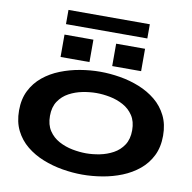

<svg xmlns="http://www.w3.org/2000/svg" viewBox="-110 -1196 1320 1318"><g transform="rotate(10 550.0 -537.5)"><path d="M549.5 11Q481 11 410 -1Q339 -13 273.8 -39Q208.5 -65 157.2 -106.8Q106 -148.5 76 -208.2Q46 -268 46 -348Q46 -427.5 76 -487Q106 -546.5 157.2 -588.5Q208.5 -630.5 273.8 -656.2Q339 -682 410 -694Q481 -706 549.5 -706Q617.5 -706 688.2 -694.2Q759 -682.5 823.8 -656.5Q888.5 -630.5 939.5 -588.8Q990.5 -547 1020.2 -487.2Q1050 -427.5 1050 -348Q1050 -268 1020.2 -208.2Q990.5 -148.5 939.5 -106.5Q888.5 -64.5 823.8 -38.5Q759 -12.5 688.2 -0.8Q617.5 11 549.5 11ZM549.5 -137.5Q595 -137.5 644.5 -147.2Q694 -157 737.2 -180.5Q780.5 -204 807.5 -245Q834.5 -286 834.5 -348Q834.5 -409.5 807.5 -450.2Q780.5 -491 737.2 -514.5Q694 -538 644.5 -547.8Q595 -557.5 549.5 -557.5Q504 -557.5 453.8 -547.8Q403.5 -538 359.8 -514.5Q316 -491 288.8 -450.2Q261.5 -409.5 261.5 -348Q261.5 -286 288.8 -245Q316 -204 359.8 -180.5Q403.5 -157 453.8 -147.2Q504 -137.5 549.5 -137.5ZM263 -914.5H464.5V-758.5H263ZM623 -914.5H824.5V-758.5H623ZM260.5 -987V-1086H827.5V-987Z"/></g></svg>

Font: Trispace Expanded ExtraBold
Style: Regular
Weight: 800
Width: 7
Designer: Tyler Finck
Foundry: Etcetera Type Company
Version: Version 1.210; ttfautohint (v1.8.3)